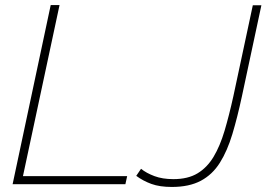

<svg xmlns="http://www.w3.org/2000/svg" viewBox="-20 -730 1056 761"><path d="M181 -710H216L71 -32H484L477 0H30ZM661 11Q613 11 580 -1Q547 -13 520 -33L539 -61Q560 -44 592 -32Q624 -20 667 -20Q725 -20 763 -43Q801 -66 826.5 -108.5Q852 -151 870 -211.5Q888 -272 905 -349L982 -709H1016L939 -349Q921 -265 901 -198.5Q881 -132 851.5 -85Q822 -38 776 -13.5Q730 11 661 11Z"/></svg>

Font: Raleway Thin ExtraLight
Style: Italic
Weight: 250
Italic angle: -12°
Version: Version 4.026